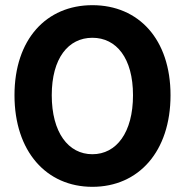

<svg xmlns="http://www.w3.org/2000/svg" viewBox="-20 -698 714 742"><path d="M337 24C516 24 639 -113 639 -330C639 -546 516 -678 337 -678C159 -678 36 -546 36 -330C36 -113 159 24 337 24ZM337 -102C244 -102 180 -186 180 -330C180 -473 244 -552 337 -552C430 -552 494 -473 494 -330C494 -186 430 -102 337 -102Z"/></svg>

Font: Falling Sky
Style: Bd
Weight: 700
Designer: Paul D. Hunt
Foundry: Adobe Systems Incorporated
Version: Version 1.02